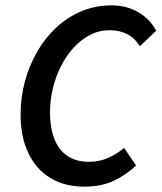

<svg xmlns="http://www.w3.org/2000/svg" viewBox="-20 -686 604 718"><path d="M295 12Q221 12 167.5 -21Q114 -54 85.5 -114.5Q57 -175 57 -257Q57 -322 73.5 -382.5Q90 -443 120 -494.5Q150 -546 192 -584.5Q234 -623 286 -644.5Q338 -666 397 -666Q453 -666 497 -640.5Q541 -615 564 -571L503 -513Q484 -544 455.5 -558.5Q427 -573 390 -573Q351 -573 317 -555.5Q283 -538 255.5 -508Q228 -478 208 -438.5Q188 -399 177.5 -354.5Q167 -310 167 -265Q167 -210 182.5 -168.5Q198 -127 230.5 -104Q263 -81 314 -81Q352 -81 384.5 -95.5Q417 -110 444 -133L489 -67Q453 -33 406.5 -10.5Q360 12 295 12Z"/></svg>

Font: Source Sans 3 ExtraLight SemiBold
Style: Italic
Weight: 600
Italic angle: -11°
Version: Version 3.052;hotconv 1.1.0;makeotfexe 2.6.0